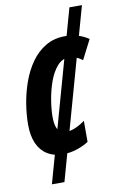

<svg xmlns="http://www.w3.org/2000/svg" viewBox="-93 -741 575 936"><g transform="rotate(-10 195.0 -272.5)"><path d="M85.9 145 319.8 -689.9H381.8L147.9 145ZM166 9.8Q119.6 9.8 87.4 -10.5Q55.2 -30.8 38.6 -68.8Q22 -106.9 22 -161.1Q22 -210 30.8 -264.2Q39.6 -318.4 58.1 -370.1Q76.7 -421.9 106.2 -463.6Q135.7 -505.4 177.5 -530.3Q219.2 -555.2 273.9 -555.2Q307.6 -555.2 336.2 -546.6Q364.7 -538.1 390.1 -521L340.8 -424.8Q326.7 -436 309.1 -443.1Q291.5 -450.2 274.9 -450.2Q240.7 -450.2 216.1 -421.4Q191.4 -392.6 176 -348.9Q160.6 -305.2 153.3 -259Q146 -212.9 146 -178.2Q146 -150.4 151.6 -131.6Q157.2 -112.8 168.7 -103.5Q180.2 -94.2 196.8 -94.2Q217.3 -94.2 241.7 -103.8Q266.1 -113.3 293 -132.8V-28.8Q270 -13.2 236.1 -1.7Q202.1 9.8 166 9.8Z"/></g></svg>

Font: Open Sans Condensed
Style: Italic
Weight: 400
Width: 3
Italic angle: -12°
Designer: Monotype Design Team
Foundry: Monotype Imaging Inc.
Version: Version 3.000